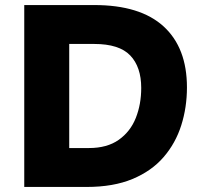

<svg xmlns="http://www.w3.org/2000/svg" viewBox="-20 -740 802 760"><path d="M76 0V-720H353Q535 -720 627.5 -635.5Q720 -551 720 -394Q720 -315 697.5 -244Q675 -173 627.5 -118Q580 -63 504.5 -31.5Q429 0 323 0ZM353 -566H254V-154H332Q404 -154 450 -186.5Q496 -219 517.5 -273Q539 -327 539 -392Q539 -475 495.5 -520.5Q452 -566 353 -566Z"/></svg>

Font: Kufam
Style: Bold
Weight: 700
Designer: Wael Morcos, Artur Schmal
Foundry: Original Type
Version: Version 1.300; ttfautohint (v1.8.3)